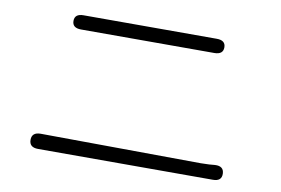

<svg xmlns="http://www.w3.org/2000/svg" viewBox="-64 -741 1129 772"><g transform="rotate(10 500.0 -354.5)"><path d="M132 -74Q96 -74 96 -105Q96 -136 132 -136L786 -131Q803 -131 820 -132L844 -134Q880 -136 881 -105Q882 -74 846 -74ZM219 -577Q183 -577 183 -606Q183 -635 219 -635H763Q799 -635 799 -606Q799 -577 763 -577Z"/></g></svg>

Font: Resource Han Rounded JP Light
Style: Regular
Weight: 300
Designer: Cyano Hao (round all glyphs); Ryoko NISHIZUKA 西塚涼子 (kana, bopomofo & ideographs); Paul D. Hunt (Latin, Greek & Cyrillic)
Foundry: Cyano Hao
Version: 0.990